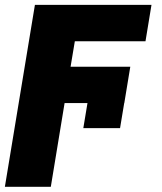

<svg xmlns="http://www.w3.org/2000/svg" viewBox="-31 -548 652 772"><path d="M492.9 -279.8 468.8 -133.5H468.4L451.7 -32.7H304L320.7 -133.5H228.7L173.3 203.1H-11.4L109.4 -528.4H578.1L554 -382.1H269.9L252.8 -279.8Z"/></svg>

Font: Inter UI Black
Style: Italic
Weight: 900
Italic angle: -9.39999°
Designer: Rasmus Andersson
Foundry: rsms
Version: 3.2;8d6f07862